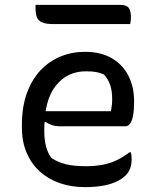

<svg xmlns="http://www.w3.org/2000/svg" viewBox="-20 -757 640 789"><path d="M329 -544Q394 -544 439 -518Q484 -492 507.5 -446Q531 -400 531 -342V-338Q531 -306 527 -283.5Q523 -261 515 -249.5Q507 -238 495 -238H228Q209 -238 193.5 -243Q178 -248 168 -256L150 -246V-300H436Q438 -312 439.5 -324Q441 -336 441 -348Q441 -383 433 -407Q425 -431 407 -451Q391 -458 375 -461Q359 -464 333 -464Q256 -464 209 -404.5Q162 -345 162 -227V-216Q162 -183 169 -156Q176 -129 191 -108Q218 -90 251 -82Q284 -74 332 -74Q369 -74 399.5 -79.5Q430 -85 458 -98Q486 -111 512 -131H518Q519 -125 520 -118.5Q521 -112 521 -103Q521 -80 514.5 -64Q508 -48 496 -36Q480 -20 455 -9Q430 2 398 7Q366 12 329 12Q274 12 227 -4Q180 -20 145 -51Q110 -82 90 -128Q70 -174 70 -233V-244Q70 -317 90 -373Q110 -429 145.5 -467Q181 -505 228 -524.5Q275 -544 329 -544ZM126 -737H474Q500 -737 509 -724.5Q518 -712 518 -686Q518 -681 517.5 -676.5Q517 -672 516.5 -667Q516 -662 515 -658H200Q169 -658 153 -665Q137 -672 131.5 -686.5Q126 -701 126 -724Q126 -726 126 -728.5Q126 -731 126 -733Q126 -735 126 -737Z"/></svg>

Font: Recursive Casual
Style: Regular
Weight: 400
Version: Version 1.047